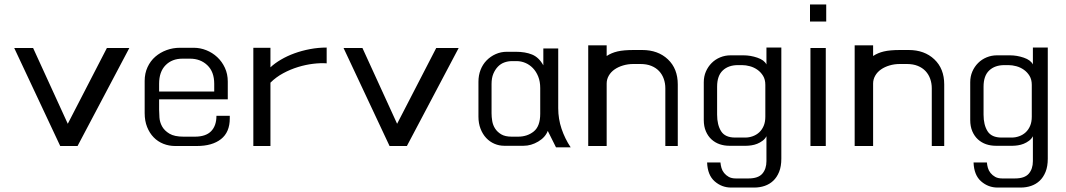

<svg xmlns="http://www.w3.org/2000/svg" viewBox="-20 -633 4799 864"><path d="M129 -417 285 -76 461 -417H562L329 24H251L44 -417Z M631 -269Q631 -303 644 -331Q657 -359 679 -378Q701 -397 729.5 -407.5Q758 -418 790 -418H852Q881 -418 908.5 -407Q936 -396 957.5 -376Q979 -356 992 -328Q1005 -300 1005 -266V-186H696V-140Q696 -125 697.5 -104Q699 -83 709.5 -64Q720 -45 742.5 -31.5Q765 -18 806 -18H857Q906 -18 930 -42.5Q954 -67 954 -112H1014V-100Q1014 -38 974.5 -7Q935 24 866 24H768Q740 24 715 14Q690 4 671.5 -15Q653 -34 642 -61.5Q631 -89 631 -124ZM944 -221V-256Q944 -310 913 -339.5Q882 -369 835 -369H801Q754 -369 725 -339.5Q696 -310 696 -256V-221Z M1120 -418H1197V-330Q1216 -348 1244 -364.5Q1272 -381 1305 -393Q1338 -405 1375 -412Q1412 -419 1450 -419V-348Q1423 -350 1389.5 -346Q1356 -342 1321.5 -331.5Q1287 -321 1254.5 -303.5Q1222 -286 1197 -261V24H1120Z M1611 -417 1767 -76 1943 -417H2044L1811 24H1733L1526 -417Z M2133 -265Q2133 -294 2142.5 -318.5Q2152 -343 2169.5 -361Q2187 -379 2210.5 -389.5Q2234 -400 2261 -400H2301Q2344 -400 2374.5 -387.5Q2405 -375 2425 -339V-415H2492V-146Q2492 -98 2507 -53.5Q2522 -9 2548 30H2482L2445 -44Q2434 -15 2402 4Q2370 23 2336 23H2249Q2226 23 2205 14Q2184 5 2168 -12Q2152 -29 2142.5 -53.5Q2133 -78 2133 -108ZM2192 -123Q2192 -107 2195 -88.5Q2198 -70 2208 -54.5Q2218 -39 2235.5 -28.5Q2253 -18 2283 -18H2311Q2353 -18 2382 -41.5Q2411 -65 2411 -121V-237Q2411 -266 2402 -288.5Q2393 -311 2378 -326.5Q2363 -342 2344 -350Q2325 -358 2305 -358H2284Q2266 -358 2249.5 -352Q2233 -346 2220.5 -333Q2208 -320 2200 -301Q2192 -282 2192 -255Z M2627 -429H2710V-381Q2731 -395 2758.5 -401.5Q2786 -408 2832 -408H2870Q2941 -408 2985.5 -366Q3030 -324 3030 -253V24H2974V-236Q2974 -258 2967 -278Q2960 -298 2946 -313Q2932 -328 2911 -336.5Q2890 -345 2862 -345H2830Q2806 -345 2784 -338.5Q2762 -332 2745.5 -320.5Q2729 -309 2719.5 -292.5Q2710 -276 2710 -257V24H2627Z M3147 -263Q3147 -289 3156.5 -311Q3166 -333 3182.5 -349.5Q3199 -366 3221 -375Q3243 -384 3267 -384H3326Q3357 -384 3388 -373.5Q3419 -363 3429 -343V-419H3496V81Q3496 116 3486 140.5Q3476 165 3459.5 180.5Q3443 196 3421 203.5Q3399 211 3374 211H3270Q3228 211 3196 183Q3164 155 3162 98H3222Q3223 110 3226.5 122.5Q3230 135 3238.5 145.5Q3247 156 3259.5 163Q3272 170 3291 170H3348Q3392 170 3410.5 148.5Q3429 127 3429 92V-20Q3423 -8 3411.5 0.5Q3400 9 3387.5 14Q3375 19 3361.5 21Q3348 23 3338 23H3262Q3239 23 3218.5 16Q3198 9 3182 -5.5Q3166 -20 3156.5 -42Q3147 -64 3147 -93ZM3207 -117Q3207 -71 3225 -42.5Q3243 -14 3288 -14H3334Q3351 -14 3367.5 -20Q3384 -26 3396.5 -37.5Q3409 -49 3416.5 -66.5Q3424 -84 3424 -108V-251Q3424 -275 3414 -291.5Q3404 -308 3388.5 -319Q3373 -330 3354.5 -335Q3336 -340 3319 -340H3301Q3258 -340 3232.5 -316Q3207 -292 3207 -243Z M3625 -613H3698V-536H3625ZM3627 -417H3696V24H3627Z M3826 -429H3909V-381Q3930 -395 3957.5 -401.5Q3985 -408 4031 -408H4069Q4140 -408 4184.5 -366Q4229 -324 4229 -253V24H4173V-236Q4173 -258 4166 -278Q4159 -298 4145 -313Q4131 -328 4110 -336.5Q4089 -345 4061 -345H4029Q4005 -345 3983 -338.5Q3961 -332 3944.5 -320.5Q3928 -309 3918.5 -292.5Q3909 -276 3909 -257V24H3826Z M4346 -263Q4346 -289 4355.5 -311Q4365 -333 4381.5 -349.5Q4398 -366 4420 -375Q4442 -384 4466 -384H4525Q4556 -384 4587 -373.5Q4618 -363 4628 -343V-419H4695V81Q4695 116 4685 140.5Q4675 165 4658.5 180.5Q4642 196 4620 203.5Q4598 211 4573 211H4469Q4427 211 4395 183Q4363 155 4361 98H4421Q4422 110 4425.5 122.5Q4429 135 4437.5 145.5Q4446 156 4458.5 163Q4471 170 4490 170H4547Q4591 170 4609.5 148.5Q4628 127 4628 92V-20Q4622 -8 4610.5 0.5Q4599 9 4586.5 14Q4574 19 4560.5 21Q4547 23 4537 23H4461Q4438 23 4417.5 16Q4397 9 4381 -5.5Q4365 -20 4355.5 -42Q4346 -64 4346 -93ZM4406 -117Q4406 -71 4424 -42.5Q4442 -14 4487 -14H4533Q4550 -14 4566.5 -20Q4583 -26 4595.5 -37.5Q4608 -49 4615.5 -66.5Q4623 -84 4623 -108V-251Q4623 -275 4613 -291.5Q4603 -308 4587.5 -319Q4572 -330 4553.5 -335Q4535 -340 4518 -340H4500Q4457 -340 4431.5 -316Q4406 -292 4406 -243Z"/></svg>

Font: BM HANNA Air
Style: Regular
Weight: 400
Designer: Woowa Brothers : Cheoljun Lim; Soyoung Lee; Taehyun Cha; Byungsun Park; Minjin Kim; Hyesun Chae; Myungsoo Han; Bongjin K
Foundry: Sandoll Communications Inc.
Version: Version 1.000;PS 1;hotconv 16.6.51;makeotf.lib2.5.65220